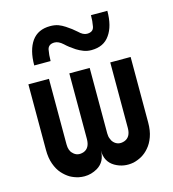

<svg xmlns="http://www.w3.org/2000/svg" viewBox="-108 -810 817 907"><g transform="rotate(-15 300.0 -356.0)"><path d="M49.8 -480.5Q49.8 -373 49.8 -160.2Q49.8 -120.1 60.5 -90.8Q71.3 -60.5 88.9 -41Q105.5 -22.5 125 -10.7Q144.5 0 166 4.9Q180.7 7.8 194.3 7.8Q227.5 7.8 257.8 -9.8Q299.8 -35.2 299.8 -89.8Q299.8 -35.2 342.8 -9.8Q384.8 14.6 434.6 4.9Q455.1 0 474.6 -10.7Q495.1 -22.5 510.7 -41Q528.3 -60.5 539.1 -90.8Q549.8 -120.1 549.8 -160.2Q549.8 -266.6 549.8 -480.5Q516.6 -480.5 450.2 -480.5Q450.2 -373 450.2 -160.2Q450.2 -115.2 418 -103.5Q386.7 -92.8 365.2 -115.2Q358.4 -122.1 354.5 -133.8Q349.6 -144.5 349.6 -160.2Q349.6 -266.6 349.6 -480.5Q316.4 -480.5 250 -480.5Q250 -373 250 -160.2Q250 -115.2 218.8 -103.5Q186.5 -92.8 166 -115.2Q158.2 -122.1 154.3 -133.8Q150.4 -144.5 150.4 -160.2Q150.4 -266.6 150.4 -480.5Q117.2 -480.5 49.8 -480.5ZM500 -719.7Q473.6 -719.7 419.9 -719.7Q419.9 -690.4 415 -665Q410.2 -639.6 379.9 -639.6Q360.4 -639.6 339.8 -660.2Q318.4 -679.7 291 -697.3Q276.4 -707 258.8 -713.9Q241.2 -719.7 219.7 -719.7Q160.2 -719.7 129.9 -677.7Q99.6 -634.8 99.6 -559.6Q127 -559.6 179.7 -559.6Q179.7 -589.8 184.6 -615.2Q190.4 -639.6 219.7 -639.6Q239.3 -639.6 260.7 -620.1Q281.2 -600.6 308.6 -583Q324.2 -573.2 341.8 -566.4Q359.4 -559.6 379.9 -559.6Q440.4 -559.6 469.7 -602.5Q500 -644.5 500 -719.7Z"/></g></svg>

Font: Alibu-Mazigh Belkasim 1
Style: Bold
Weight: 400
Designer: Mazigh Moubarik Belkasim
Version: Version 1.0